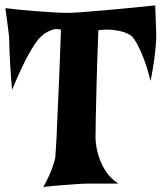

<svg xmlns="http://www.w3.org/2000/svg" viewBox="-40 -744 615 732"><path d="M-19.5 -712.9Q45.9 -705.1 93.8 -701.7Q141.6 -698.2 172.9 -696.3Q209 -694.3 233.4 -695.3Q258.8 -696.3 302.7 -700.2Q339.8 -703.1 400.4 -708.5Q460.9 -713.9 551.8 -723.6Q552.7 -701.2 553.2 -680.2Q553.7 -659.2 554.7 -643.6Q555.7 -625 555.7 -609.4Q555.7 -592.8 553.7 -567.4Q551.8 -545.9 547.4 -513.2Q543 -480.5 534.2 -435.5Q520.5 -488.3 507.8 -521Q495.1 -553.7 484.4 -573.2Q472.7 -595.7 460.9 -607.4Q448.2 -616.2 430.7 -622.1Q415 -627 391.1 -629.9Q367.2 -632.8 335 -628.9Q330.1 -500 328.1 -419.9Q326.2 -339.8 325.2 -294.9Q324.2 -241.2 324.2 -217.8Q325.2 -184.6 335 -152.3Q342.8 -125 360.4 -95.7Q377.9 -66.4 411.1 -43.9H292Q275.4 -43.9 251 -42Q230.5 -40 198.7 -38.1Q167 -36.1 125 -31.2Q139.6 -56.6 148.4 -77.1Q157.2 -97.7 162.1 -112.3Q168 -129.9 170.9 -143.6Q171.9 -163.1 175.8 -222.7Q176.8 -247.1 178.2 -283.2Q179.7 -319.3 182.1 -369.1Q184.6 -418.9 187 -483.9Q189.5 -548.8 192.4 -630.9Q174.8 -635.7 159.2 -630.4Q143.6 -625 131.8 -617.2Q118.2 -607.4 105.5 -593.8Q92.8 -577.1 77.1 -550.8Q63.5 -528.3 45.9 -491.7Q28.3 -455.1 5.9 -401.4Q1 -458 -1 -494.6Q-2.9 -531.2 -3.9 -551.8Q-4.9 -576.2 -4.9 -587.9Q-4.9 -598.6 -6.8 -616.2Q-8.8 -630.9 -11.7 -654.8Q-14.6 -678.7 -19.5 -712.9Z"/></svg>

Font: Irish Grover
Style: Regular
Weight: 400
Designer: Squid
Foundry: Font Diner, Inc DBA Sideshow
Version: Version 1.001